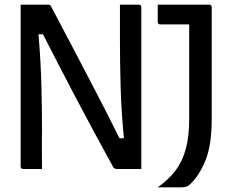

<svg xmlns="http://www.w3.org/2000/svg" viewBox="-20 -720 990 818"><path d="M159 0H79Q68 0 68 -11V-700H183Q190 -700 193 -698.5Q196 -697 199 -690Q241 -611 290 -517.5Q339 -424 390.5 -325Q442 -226 489 -131H508Q497 -243 494 -346.5Q491 -450 491 -550V-700H571Q582 -700 582 -689V0H478Q469 0 463 -7Q378 -161 306 -298Q234 -435 163 -574H144Q154 -454 156.5 -350.5Q159 -247 159 -161Q158 -126 158.5 -83Q159 -40 159 0ZM652 78Q699 45 728.5 5.5Q758 -34 772 -87Q786 -140 786 -212V-616H663Q652 -616 652 -627V-700H871Q882 -700 882 -689V-213Q882 -104 856.5 -39.5Q831 25 793 62Q783 72 775 75Q767 78 754 78Z"/></svg>

Font: Recursive Sn Lnr St
Style: Regular
Weight: 400
Version: Version 1.079;hotconv 1.0.112;makeotfexe 2.5.65598; ttfautoh